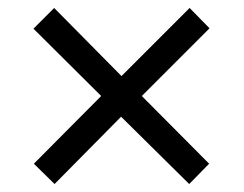

<svg xmlns="http://www.w3.org/2000/svg" viewBox="-20 -594 612 482"><path d="M456 -574 506 -523 336 -353 505 -183 455 -132 284 -301 117 -132 65 -183 234 -353 64 -522 116 -574 285 -403Z"/></svg>

Font: Noto Sans PhagsPa
Style: Regular
Weight: 400
Designer: Monotype Design Team
Foundry: Monotype Imaging Inc.
Version: Version 2.004; ttfautohint (v1.8.4.7-5d5b)